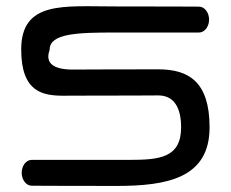

<svg xmlns="http://www.w3.org/2000/svg" viewBox="-20 -599 750 624"><path d="M351.4 -578.1C187.7 -578.1 48.9 -597 48.9 -438C48.9 -298.4 120.1 -287.9 187.7 -287.9C197.6 -287.9 207.3 -288.1 216.8 -288.1C382.8 -288.1 494.3 -288.9 494.3 -288.9C546 -288.9 568.6 -248.3 568.6 -185.2C568.6 -85.2 496.7 -79.4 399.2 -79.4C386 -79.4 372.4 -79.5 358.6 -79.5C244 -79.5 83.5 -79.5 83.5 -79.5C64.6 -79.5 50.5 -60 50.5 -37.5C50.5 -14.9 64.6 4.6 83.5 4.6C83.5 4.6 192.6 5.3 358.6 5.3C524.2 5.3 661.1 -20.4 661.1 -185.2C661.1 -333.6 593.1 -373.7 494.2 -373.7C328.3 -373.7 216.8 -372.9 216.8 -372.9C145.6 -372.9 136.7 -399 137 -416.5C137.2 -427.9 141.4 -433.7 141.4 -437.9C141.4 -490.8 234 -493.3 351.4 -493.3C466 -493.3 626.5 -493.3 626.5 -493.3C645.4 -493.3 659.5 -512.8 659.5 -535.3C659.5 -557.8 645.4 -577.4 626.5 -577.4C626.5 -577.4 517.4 -578.1 351.4 -578.1Z"/></svg>

Font: Hi.
Style: Bold
Weight: 400
Designer: Mew Too, Robert Jablonski
Foundry: Cannot Into Space Fonts
Version: Version 1.996